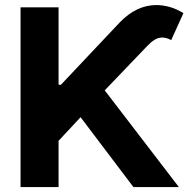

<svg xmlns="http://www.w3.org/2000/svg" viewBox="-20 -757 769 777"><path d="M217 -727.3V-414.1H226.6L465.2 -666.9Q532.7 -736.5 612.6 -736.5Q639.6 -736.5 667.1 -728.7Q694.6 -720.9 722.3 -703.8L672.9 -594.8Q653.1 -605.1 636.7 -605.1Q620.4 -605.1 606 -596.2Q591.6 -587.4 575.3 -570.3L403.8 -391.3L703.8 0H519.9L306.1 -282.7L217 -187.1V0H63.2V-727.3Z"/></svg>

Font: Inter P
Style: Bold
Weight: 700
Designer: Rasmus Andersson
Foundry: rsms
Version: Version 3.018;git-588b23468